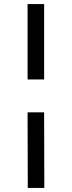

<svg xmlns="http://www.w3.org/2000/svg" viewBox="-20 -758 352 940"><path d="M116 162 115 -208H196L197 162ZM115 -369V-738H196V-369Z"/></svg>

Font: REM Medium
Style: Regular
Weight: 400
Version: Version 1.005;gftools[0.9.28]